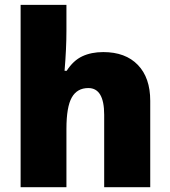

<svg xmlns="http://www.w3.org/2000/svg" viewBox="-20 -780 710 800"><path d="M414.1 0V-301.8Q414.1 -413.1 348.1 -413.1Q301.3 -413.1 279.1 -373.8Q256.8 -334.5 256.8 -243.2V0H65.9V-759.8H256.8V-651.9Q256.8 -578.6 249 -484.9H257.8Q285.2 -527.8 322.8 -545.4Q360.4 -563 410.2 -563Q502.9 -563 554.4 -509.5Q606 -456.1 606 -359.9V0Z"/></svg>

Font: Sahel Black FD
Style: Black-FD
Weight: 900
Foundry: Saber Rastikerdar (saber.rastikerdar@gmail.com)
Version: Version 3.3.1